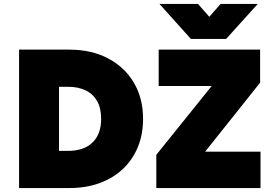

<svg xmlns="http://www.w3.org/2000/svg" viewBox="-20 -951 1369 971"><path d="M76.5 0V-700H330.5Q442.5 -700 526.5 -655.8Q610.5 -611.5 657 -532.8Q703.5 -454 703.5 -350Q703.5 -271.5 677 -207Q650.5 -142.5 601.2 -96.2Q552 -50 483.5 -25Q415 0 330.5 0ZM278.5 -188H325.5Q362.5 -188 392.8 -197.8Q423 -207.5 445.2 -227.8Q467.5 -248 479.5 -278.5Q491.5 -309 491.5 -350Q491.5 -405 470.5 -441Q449.5 -477 412 -494.5Q374.5 -512 325.5 -512H278.5ZM770.5 0V-168L1050.5 -516H782.5V-700H1295.5V-533L1017.5 -184H1297.5V0ZM945.5 -754 786.5 -931H981.5L1038.5 -866L1095.5 -931H1283.5L1123.5 -754Z"/></svg>

Font: Geologica Black
Style: Regular
Weight: 900
Designer: Sindre Bremnes, Frode Helland
Foundry: Monokrom Skriftforlag AS
Version: Version 1.010;gftools[0.9.28]